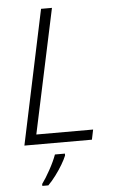

<svg xmlns="http://www.w3.org/2000/svg" viewBox="-61 -755 608 1017"><g transform="rotate(-5 242.5 -246.5)"><path d="M46 0 197 -714H255L114 -53H416L405 0ZM122 211Q142 184 166 140.5Q190 97 203 61H256V71Q248 91 232 118Q216 145 195.5 172.5Q175 200 154 221H122Z"/></g></svg>

Font: Noto Sans Light
Style: Italic
Weight: 300
Italic angle: -12°
Designer: Monotype Design Team
Foundry: Monotype Imaging Inc.
Version: Version 2.013; ttfautohint (v1.8.4.7-5d5b)